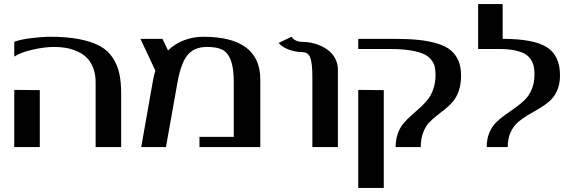

<svg xmlns="http://www.w3.org/2000/svg" viewBox="-20 -720 2807 940"><path d="M174.8 -278.8V0H49.8V-279.8ZM49.8 -515.1Q77.6 -526.4 131.6 -533.2Q185.5 -540 226.1 -540Q309.6 -540 370.4 -527.8Q431.2 -515.6 470.2 -493.9Q509.3 -472.2 532.2 -436.8Q555.2 -401.4 564.2 -359.9Q573.2 -318.4 573.2 -262.2V0H448.2V-317.9Q448.2 -358.4 435.5 -389.4Q422.9 -420.4 403.1 -439.2Q383.3 -458 355.7 -469.7Q328.1 -481.4 301.5 -485.8Q274.9 -490.2 245.1 -490.2Q198.2 -490.2 139.4 -476.8Q80.6 -463.4 49.8 -442.9Z M671.4 0 729.5 -329.1Q734.4 -355.5 740.7 -374L667.5 -529.8H775.4L802.7 -473.1Q837.4 -506.8 882.3 -523.4Q927.2 -540 974.6 -540Q1254.4 -540 1254.4 -330.1V0H956.5V-49.8H1124.5V-317.9Q1124.5 -387.2 1110.1 -425Q1095.7 -462.9 1068.6 -476.6Q1041.5 -490.2 993.7 -490.2Q932.1 -490.2 899.2 -451.7Q866.2 -413.1 848.6 -314.9L792.5 0Z M1460 -464.8Q1428.7 -464.8 1395.5 -476.6Q1362.3 -488.3 1344.2 -509.8L1407.2 -540Q1424.8 -515.1 1460 -515.1Q1481.9 -515.1 1504.9 -510.5Q1527.8 -505.9 1551.3 -495.1Q1574.7 -484.4 1593 -469Q1611.3 -453.6 1622.8 -429.9Q1634.3 -406.2 1634.3 -377.9V0H1509.3V-345.2Q1509.3 -410.2 1499 -437.5Q1488.8 -464.8 1460 -464.8Z M1858.9 -278.8V200.2H1733.9V-279.8ZM1733.9 -529.8H1908.2Q1977.5 -529.8 2028.1 -524.7Q2078.6 -519.5 2119.6 -507.3Q2160.6 -495.1 2185.8 -474.6Q2210.9 -454.1 2224.1 -423.3Q2237.3 -392.6 2237.3 -350.1Q2237.3 -308.1 2226.3 -275.9Q2215.3 -243.7 2198 -223.4Q2180.7 -203.1 2159.7 -186.3Q2138.7 -169.4 2117.7 -153.3Q2096.7 -137.2 2079.3 -118.2Q2062 -99.1 2051 -69.1Q2040 -39.1 2040 0H1917Q1917 -36.6 1927.7 -66.4Q1938.5 -96.2 1955.8 -116.5Q1973.1 -136.7 1993.9 -155Q2014.6 -173.3 2035.4 -191.9Q2056.2 -210.4 2073.5 -231.7Q2090.8 -252.9 2101.6 -284.4Q2112.3 -315.9 2112.3 -355Q2112.3 -377.4 2108.2 -394.3Q2104 -411.1 2090.6 -428.2Q2077.1 -445.3 2054 -455.8Q2030.8 -466.3 1990.2 -473.1Q1949.7 -480 1894 -480H1733.9Z M2320.8 -480V-700.2H2440.9V-529.8Q2592.3 -529.8 2657 -489Q2721.7 -448.2 2721.7 -350.1Q2721.7 -308.1 2707.5 -276.4Q2693.4 -244.6 2670.9 -225.1Q2648.4 -205.6 2621.1 -189.5Q2593.8 -173.3 2566.4 -157.5Q2539.1 -141.6 2516.6 -122.6Q2494.1 -103.5 2480 -72.5Q2465.8 -41.5 2465.8 0H2362.8Q2362.8 -39.1 2375.7 -70.1Q2388.7 -101.1 2409.2 -121.1Q2429.7 -141.1 2454.8 -158.7Q2480 -176.3 2504.9 -194.1Q2529.8 -211.9 2550.3 -232.2Q2570.8 -252.4 2583.7 -283.7Q2596.7 -314.9 2596.7 -355Q2596.7 -377.4 2593.3 -394.3Q2589.8 -411.1 2579.3 -428Q2568.8 -444.8 2550.8 -455.6Q2532.7 -466.3 2501.7 -473.1Q2470.7 -480 2427.7 -480Z"/></svg>

Font: Pfennig
Style: Bold
Weight: 700
Version: Version 20120410 ; ttfautohint (v0.8)